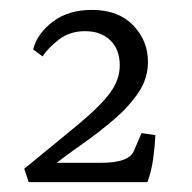

<svg xmlns="http://www.w3.org/2000/svg" viewBox="-20 -696 389 388"><path d="M29 -355Q99 -412 141 -447Q183 -482 202.5 -508.5Q222 -535 222 -564Q222 -596 203 -614.5Q184 -633 152 -633Q121 -633 99 -616Q77 -599 66 -582L47 -596Q55 -628 86.5 -652Q118 -676 166 -676Q219 -676 249 -645Q279 -614 279 -571Q279 -538 260.5 -510Q242 -482 212 -456Q182 -430 145 -404Q108 -378 71 -349L67 -367H184Q212 -367 229 -373Q246 -379 251 -392L266 -427L294 -423Q293 -400 289.5 -375Q286 -350 278 -328H38Z"/></svg>

Font: Rasa Light
Style: Regular
Weight: 300
Designer: Anna Giedrys (Yrsa+Rasa design), David Brezina (Yrsa art-direction, Rasa art-direction, design)
Foundry: Rosetta Type Foundry
Version: Version 2.004